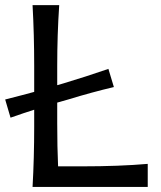

<svg xmlns="http://www.w3.org/2000/svg" viewBox="-32 -733 633 753"><path d="M195.8 -80.6H289.6Q435.5 -80.6 547.4 -90.3V0H95.7Q102.1 -114.3 102.1 -235.4V-302.7Q67.9 -292 9.3 -271.5L-11.7 -342.8Q12.2 -348.6 54.7 -359.9Q97.2 -371.1 102.1 -372.6V-474.6Q102.1 -597.2 95.7 -712.9H200.2Q192.4 -596.2 192.4 -474.6V-398.9L216.3 -405.8Q304.2 -432.1 393.1 -462.9L414.6 -391.6Q329.6 -371.6 235.4 -342.8L192.4 -330.6V-249.5Q192.4 -155.8 195.8 -80.6Z"/></svg>

Font: Commissioner Flair
Style: Regular
Weight: 400
Designer: Kostas Bartsokas
Foundry: Kostas Bartsokas
Version: Version 1.000